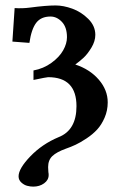

<svg xmlns="http://www.w3.org/2000/svg" viewBox="-20 -465 447 711"><path d="M103 226.1Q92.3 226.1 80.8 223.1Q69.3 220.2 59.1 210.9Q48.8 201.7 48.8 188Q48.8 159.2 92.5 113.8Q136.2 68.4 196.8 43Q263.2 17.1 263.2 -71.8Q263.2 -179.2 158.2 -179.2Q152.8 -179.2 104 -168.9V-204.1Q141.1 -210.9 170.4 -232.2Q199.7 -253.4 213.9 -278.6Q228 -303.7 228 -327.1Q228 -364.3 209.2 -384Q190.4 -403.8 167 -403.8Q131.8 -403.8 114 -380.4Q96.2 -356.9 88.9 -306.2L25.9 -311L34.2 -435.1Q62.5 -433.1 91.8 -437Q150.4 -444.8 186 -444.8Q214.8 -444.8 247.8 -432.9Q280.8 -420.9 306.9 -395Q333 -369.1 333 -335.9Q333 -312.5 318.4 -288.3Q303.7 -264.2 289.3 -251Q274.9 -237.8 258.8 -226.1Q312.5 -208.5 345.7 -170.2Q378.9 -131.8 378.9 -85.9Q378.9 -55.7 367.4 -29.3Q356 -2.9 339.8 14.6Q323.7 32.2 300.5 47.6Q277.3 63 260 71Q242.7 79.1 223.1 85.9Q189.5 98.1 173.8 113Q158.2 127.9 158.2 153.8Q158.2 157.2 158.7 163.6Q159.2 169.9 159.2 172.9Q160.2 176.8 160.2 183.1Q160.2 201.7 143.3 213.9Q126.5 226.1 103 226.1Z"/></svg>

Font: Linux Libertine G
Style: Bold
Weight: 700
Designer: Philipp H. Poll
Foundry: Philipp H. Poll
Version: Version 5.0.3